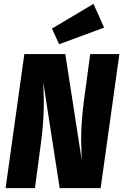

<svg xmlns="http://www.w3.org/2000/svg" viewBox="-20 -974 638 994"><path d="M501 0H289L204 -548L205 -515Q207 -469 207 -444Q207 -346 192 -234L161 0H9L106 -694H318L403 -146L402 -187Q400 -231 400 -251Q400 -333 413 -441L447 -694H598ZM519 -831 286 -745 249 -826 464 -954Z"/></svg>

Font: Fira Sans Condensed ExtraBold
Style: Italic
Weight: 800
Width: 3
Italic angle: -8°
Designer: bBox Type GmbH & Carrois Corporate GbR & Edenspiekermann AG
Foundry: bBox Type GmbH & Carrois Corporate GbR & Edenspiekermann AG
Version: Version 4.301